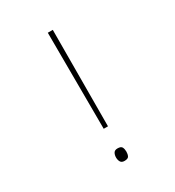

<svg xmlns="http://www.w3.org/2000/svg" viewBox="-175 -818 851 933"><g transform="rotate(-30 250.0 -351.0)"><path d="M239 -174 237 -714H265L263 -174ZM249 12Q233 12 227 1.5Q221 -9 221 -23Q221 -37 227 -47.5Q233 -58 249 -58Q269 -58 274 -47.5Q279 -37 279 -23Q279 -9 274 1.5Q269 12 249 12Z"/></g></svg>

Font: Noto Sans Mono ExtraCondensed Thin
Style: Regular
Weight: 100
Width: 2
Designer: Monotype Design Team
Foundry: Monotype Imaging Inc.
Version: Version 2.014; ttfautohint (v1.8.4.7-5d5b)